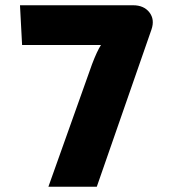

<svg xmlns="http://www.w3.org/2000/svg" viewBox="-20 -710 660 730"><path d="M486 -690Q527 -690 548 -663Q569 -636 556 -598L348 0H164L330 -466Q349 -516 364 -539H64L56 -690Z"/></svg>

Font: Ezarion Extra Bold
Style: Regular
Weight: 800
Designer: Natanael Gama
Version: Version 1.001;PS 001.001;hotconv 1.0.70;makeotf.lib2.5.58329